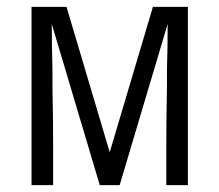

<svg xmlns="http://www.w3.org/2000/svg" viewBox="-20 -540 640 560"><path d="M72 0V-520H174L300 -96L426 -520H528V0H465V-104Q465 -150 465.5 -195.5Q466 -241 467 -286V-338Q468 -371 468.5 -404Q469 -437 469 -470L329 0H271L131 -470Q131 -437 131.5 -404Q132 -371 133 -338V-286Q134 -241 134.5 -195.5Q135 -150 135 -104V0Z"/></svg>

Font: Iosevka Light Extended
Style: Regular
Weight: 300
Width: 7
Monospace: yes
Designer: Belleve Invis
Foundry: Belleve Invis
Version: Version 32.5.0; ttfautohint (v1.8.4)